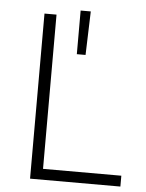

<svg xmlns="http://www.w3.org/2000/svg" viewBox="-52 -769 615 811"><g transform="rotate(5 255.0 -363.0)"><path d="M106 0H489V-46H157V-700H106ZM257 -541H294L300 -726H257Z"/></g></svg>

Font: Chess Sans Light
Style: Regular
Weight: 300
Designer: Wolf Bōese
Foundry: Wolf Bōese
Version: Version 7.223;Glyphs 3.3 (3306)